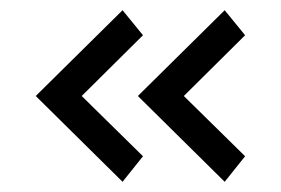

<svg xmlns="http://www.w3.org/2000/svg" viewBox="-20 -363 550 376"><path d="M460 -57 420 -7 250 -175 420 -343 460 -294 340 -175ZM260 -57 220 -7 50 -175 220 -343 260 -294 140 -175Z"/></svg>

Font: Iceland
Style: Regular
Weight: 400
Designer: Cyreal (www.cyreal.org)
Foundry: Cyreal (www.cyreal.org)
Version: Version 1.001